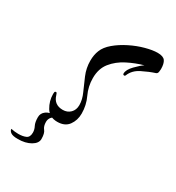

<svg xmlns="http://www.w3.org/2000/svg" viewBox="-183 -392 564 616"><g transform="rotate(30 99.0 -84.0)"><path d="M55 37Q26 37 12.5 14.5Q-1 -8 -1 -34Q-1 -36 -0.5 -40Q0 -44 4 -44Q7 -44 8 -40.5Q9 -37 10 -35Q19 -5 51 -5Q68 -5 79 -16Q90 -27 90 -45Q90 -65 80 -87Q70 -109 59.5 -134Q49 -159 49 -186Q49 -208 56 -225Q63 -243 82.5 -259.5Q102 -276 128 -289Q154 -302 180 -309Q206 -316 224 -316Q245 -316 252 -306Q259 -296 259 -276Q259 -272 258 -265.5Q257 -259 252 -257Q230 -250 205 -237.5Q180 -225 171 -202Q170 -199 167 -199Q162 -199 162 -204Q162 -218 179 -235.5Q196 -253 207 -260Q178 -252 149.5 -237.5Q121 -223 102.5 -200Q84 -177 84 -142Q84 -111 97 -83.5Q110 -56 110 -25Q110 0 96.5 18.5Q83 37 55 37ZM-27 148Q-46 148 -53.5 142.5Q-61 137 -61 130Q-47 133 -34 133Q-17 133 -6 128Q5 123 5 106Q5 95 -0.5 84.5Q-6 74 -6 55Q-6 40 6.5 31Q19 22 41 22Q43 22 46 23.5Q49 25 49 29Q36 30 30 37.5Q24 45 24 55Q24 71 31.5 80Q39 89 39 110Q39 126 20 137Q1 148 -27 148Z"/></g></svg>

Font: Caramel
Style: Regular
Weight: 400
Designer: Robert E. Leuschke
Foundry: Robert E. Leuschke
Version: Version 1.010